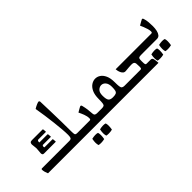

<svg xmlns="http://www.w3.org/2000/svg" viewBox="-6 -1347 2216 2216"><g transform="rotate(-45 1102.5 -238.5)"><path d="M612 -153Q612 -116 616.5 -103Q621 -90 649 -90H736V0H80Q70 -23 65 -42Q60 -61 60 -76Q60 -84 62.5 -87Q65 -90 75 -90H518Q546 -90 552 -105.5Q558 -121 558 -149Q558 -187 553.5 -242.5Q549 -298 541.5 -363Q534 -428 524.5 -495.5Q515 -563 504 -626Q526 -640 551.5 -651.5Q577 -663 589 -663Q593 -663 601 -652Q604 -569 606.5 -481.5Q609 -394 610.5 -310.5Q612 -227 612 -153ZM208 -194Q194 -194 189 -202Q184 -210 184 -223Q184 -238 187 -258Q190 -278 190 -300Q190 -315 186.5 -333Q183 -351 183 -366Q183 -381 190 -391.5Q197 -402 218 -402H394Q398 -402 399.5 -393Q401 -384 401.5 -373Q402 -362 402 -355H275Q268 -355 264 -346.5Q260 -338 260 -330Q260 -322 264 -322H394Q398 -322 399.5 -313Q401 -304 401.5 -292.5Q402 -281 402 -274H272Q266 -274 262.5 -267Q259 -260 259 -253Q259 -241 267 -241H394Q399 -241 400.5 -223Q402 -205 402 -194Z M973 -90H1025V0H696V-90H848Q858 -90 862.5 -94Q867 -98 867 -111Q867 -145 852.5 -182.5Q838 -220 824 -247Q832 -252 845.5 -260Q859 -268 872.5 -275.5Q886 -283 892 -285Q901 -285 904.5 -281Q908 -277 909 -271Q919 -231 923.5 -197Q928 -163 930 -127Q932 -102 944 -96Q956 -90 973 -90ZM723 182Q717 163 716.5 139Q716 115 723 80Q753 73 778 72.5Q803 72 818 78Q830 113 818 179Q790 186 763 186Q736 186 723 182ZM863 168Q857 149 856.5 125Q856 101 863 66Q893 59 918 58.5Q943 58 958 64Q970 99 958 165Q930 172 903 172Q876 172 863 168Z M985 0V-90H1050Q1073 -90 1083.5 -97Q1094 -104 1097 -126Q1100 -148 1100 -192Q1100 -261 1120.5 -304Q1141 -347 1172.5 -367.5Q1204 -388 1237 -388Q1271 -388 1300.5 -368Q1330 -348 1349 -306.5Q1368 -265 1368 -198Q1368 -154 1371 -130.5Q1374 -107 1385 -98.5Q1396 -90 1418 -90H1483V0ZM1231 -90Q1264 -90 1280.5 -97Q1297 -104 1302.5 -124Q1308 -144 1308 -183Q1308 -234 1286 -260Q1264 -286 1234 -286Q1206 -286 1182 -263.5Q1158 -241 1158 -189Q1158 -131 1173.5 -110.5Q1189 -90 1231 -90Z M1948 -207H1820Q1791 -207 1778 -204Q1765 -201 1762 -188.5Q1759 -176 1759 -148Q1759 -108 1763 -99Q1767 -90 1780 -90H1847Q1870 -90 1875.5 -64Q1881 -38 1883 0H1443V-90H1679Q1688 -90 1693 -95Q1698 -100 1698 -126Q1698 -158 1695.5 -175.5Q1693 -193 1682 -200Q1671 -207 1646 -207Q1632 -207 1607.5 -205Q1583 -203 1550 -200Q1530 -198 1516.5 -209.5Q1503 -221 1495.5 -238Q1488 -255 1484.5 -271.5Q1481 -288 1481 -297Q1495 -297 1536 -297Q1577 -297 1632.5 -297Q1688 -297 1748 -297Q1808 -297 1861 -297Q1914 -297 1948 -297Z M2065 -207H1908V-297H2060Q2070 -297 2074.5 -301Q2079 -305 2079 -318Q2079 -337 2071.5 -362.5Q2064 -388 2054 -412.5Q2044 -437 2036 -454Q2059 -468 2077.5 -478Q2096 -488 2104 -492Q2113 -492 2116.5 -488Q2120 -484 2121 -478Q2131 -447 2134 -412.5Q2137 -378 2137 -345Q2137 -308 2130 -276.5Q2123 -245 2107.5 -226Q2092 -207 2065 -207ZM1894 -25Q1888 -44 1887.5 -68Q1887 -92 1894 -127Q1924 -134 1949 -134.5Q1974 -135 1989 -129Q2001 -94 1989 -28Q1961 -21 1934 -21Q1907 -21 1894 -25ZM2034 -39Q2028 -58 2027.5 -82Q2027 -106 2034 -141Q2064 -148 2089 -148.5Q2114 -149 2129 -143Q2141 -108 2129 -42Q2101 -35 2074 -35Q2047 -35 2034 -39Z"/></g></svg>

Font: Ruwudu
Style: Regular
Weight: 400
Designer: Becca Hirsbrunner Spalinger
Foundry: SIL International
Version: Version 3.000